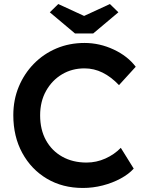

<svg xmlns="http://www.w3.org/2000/svg" viewBox="-20 -922 724 952"><path d="M391 10Q290 10 212.5 -36Q135 -82 90.5 -163.5Q46 -245 46 -351Q46 -427 73 -492Q100 -557 148 -606Q196 -655 260 -682Q324 -709 399 -709Q474 -709 543.5 -676.5Q613 -644 653 -591L570 -500Q531 -541 488.5 -562Q446 -583 399 -583Q337 -583 287.5 -553.5Q238 -524 208.5 -471.5Q179 -419 179 -350Q179 -279 208 -226.5Q237 -174 289 -145Q341 -116 409 -116Q458 -116 502.5 -136Q547 -156 579 -189L643 -86Q619 -59 578.5 -37Q538 -15 489.5 -2.5Q441 10 391 10ZM352 -756 227 -861 269 -902 397 -843 525 -902 567 -861 442 -756Z"/></svg>

Font: Lexend Deca Medium
Style: Regular
Weight: 500
Designer: Bonnie Shaver-Troup, Thomas Jockin
Foundry: Lexend
Version: Version 1.008; ttfautohint (v1.8.4.7-5d5b)